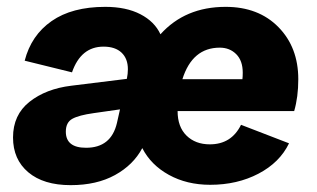

<svg xmlns="http://www.w3.org/2000/svg" viewBox="-20 -530 924 560"><path d="M850 -299Q850 -247 838 -206H498Q498 -160 524 -134.5Q550 -109 592 -109Q655 -109 683 -166L823 -112Q796 -56 734 -23.5Q672 9 593 9Q525 9 472.5 -20Q420 -49 395 -98Q369 -49 315.5 -19.5Q262 10 186 10Q107 10 62.5 -27.5Q18 -65 18 -129Q18 -195 66 -233Q114 -271 188 -280L350 -300Q353 -315 353 -328Q353 -359 334.5 -376.5Q316 -394 282 -394Q216 -394 190 -319L52 -353Q71 -427 130.5 -468.5Q190 -510 287 -510Q348 -510 389.5 -488.5Q431 -467 448 -430Q520 -510 638 -510Q734 -510 792 -451Q850 -392 850 -299ZM687 -299Q688 -306 688 -318Q688 -353 669 -372Q650 -391 621 -391Q541 -391 512 -299ZM231 -99Q304 -99 321 -171L330 -211L253 -200Q210 -194 191 -183.5Q172 -173 172 -146Q172 -99 231 -99Z"/></svg>

Font: Elaine Sans
Style: Bold Italic
Weight: 700
Italic angle: -13°
Designer: Wei Huang
Foundry: Wei Huang
Version: Version 2.001;December 24, 2019;FontCreator 12.0.0.2547 64-b